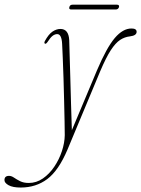

<svg xmlns="http://www.w3.org/2000/svg" viewBox="-134 -572 618 839"><path d="M289.5 -264Q332 -364 367.5 -405.8Q403 -447.5 440.5 -447.5Q463 -447.5 463 -433Q463 -416.5 433.5 -413Q410.5 -410.5 390.8 -397.5Q371 -384.5 350.2 -352.8Q329.5 -321 304 -261L161 81.5Q122 173.5 72.5 210.5Q23 247.5 -43.5 247.5Q-78 247.5 -96.2 237.5Q-114.5 227.5 -114.5 215Q-114.5 196.5 -94.5 196.5Q-84 196.5 -72.8 204.2Q-61.5 212 -46 219.8Q-30.5 227.5 -8 227.5Q25 227.5 53.5 207.8Q82 188 103.2 156.5Q124.5 125 136.5 88.5Q148.5 52 149 18.5Q149 -1.5 148.2 -41.5Q147.5 -81.5 146.2 -131.2Q145 -181 143.5 -230.8Q142 -280.5 140.2 -320.5Q138.5 -360.5 137.5 -379.5Q135.5 -423 116 -423Q106 -423 96 -415.5Q86 -408 74 -389Q67.5 -379.5 63 -381Q57.5 -383 62 -392.5Q78 -422 95.2 -433.8Q112.5 -445.5 130 -445.5Q166 -445.5 168.5 -396.5Q169 -380 170.2 -336.2Q171.5 -292.5 173.2 -234.2Q175 -176 176.5 -115Q178 -54 180 -3ZM169 -541Q171.5 -551.5 183 -551.5H377Q388.5 -551.5 386 -541Q382.5 -530.5 371.5 -530.5H177.5Q166 -530.5 169 -541Z"/></svg>

Font: Fraunces 72pt S000 Thin
Style: Italic
Weight: 100
Italic angle: -16°
Version: Version 1.000; ttfautohint (v1.8.3)